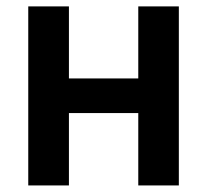

<svg xmlns="http://www.w3.org/2000/svg" viewBox="-20 -565 629 585"><path d="M524.9 0H401.3V-220.5H190V0H66.1V-545.5H190V-326H401.3V-545.5H524.9Z"/></svg>

Font: Linik Sans SemiBold
Style: Regular
Weight: 600
Designer: Fonts by Rasmus Andersson / Changes by Cristiano Sobral with parts from Marc Monis
Foundry: rsms
Version: Version 3.020; ttfautohint (v1.6)